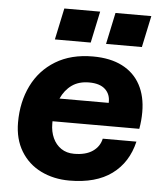

<svg xmlns="http://www.w3.org/2000/svg" viewBox="-55 -825 760 886"><g transform="rotate(5 325.0 -382.5)"><path d="M40 -235Q40 -330 77 -405.5Q114 -481 185.5 -524.5Q257 -568 358 -568Q439 -568 494.5 -539.5Q550 -511 578.5 -458Q607 -405 607 -332Q607 -292 600 -254H198V-243Q198 -206 211.5 -176.5Q225 -147 250 -130Q275 -113 310 -113Q364 -113 396 -135Q428 -157 436 -194H592Q569 -96 495.5 -42Q422 12 299 12Q226 12 167 -17Q108 -46 74 -102Q40 -158 40 -235ZM449 -361Q451 -400 426 -423.5Q401 -447 351 -447Q303 -447 271 -424Q239 -401 221 -361ZM444 -777H610L579 -631H413ZM207 -777H373L342 -631H176Z"/></g></svg>

Font: Azeret Mono
Style: Bold Italic
Weight: 700
Italic angle: -12°
Designer: Martin Vácha
Foundry: Displaay
Version: Version 1.000; Glyphs 3.0.3, build 3074